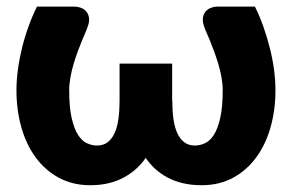

<svg xmlns="http://www.w3.org/2000/svg" viewBox="-20 -538 860 566"><path d="M731.5 -518.5Q745.5 -490.5 756.5 -459.2Q767.5 -428 775.5 -396.2Q783.5 -364.5 787.8 -332.8Q792 -301 792 -272Q792 -213.5 777.5 -162.5Q763 -111.5 735.2 -73.8Q707.5 -36 667 -14Q626.5 8 574.5 8Q544 8 518.8 2Q493.5 -4 473.2 -15Q453 -26 437.2 -40.5Q421.5 -55 409.5 -72.5Q397.5 -55 381.5 -40.5Q365.5 -26 345.2 -15Q325 -4 300.5 2Q276 8 246 8Q194 8 153.5 -14Q113 -36 85.2 -73.8Q57.5 -111.5 43 -162.5Q28.5 -213.5 28.5 -272Q28.5 -301 32.8 -332.8Q37 -364.5 44.8 -396.2Q52.5 -428 63.8 -459.2Q75 -490.5 89 -518.5H201Q208.5 -518.5 218 -515.2Q227.5 -512 234.2 -504.2Q241 -496.5 242.5 -484.2Q244 -472 236.5 -454Q236.5 -452.5 232.5 -443.8Q228.5 -435 222.8 -421Q217 -407 210.2 -389Q203.5 -371 197.5 -351.2Q191.5 -331.5 187.8 -311Q184 -290.5 184 -272Q184 -222 191.2 -190.2Q198.5 -158.5 210 -140.5Q221.5 -122.5 236.2 -115.8Q251 -109 266 -109Q285 -109 297.8 -119Q310.5 -129 318.2 -146.5Q326 -164 329.2 -188Q332.5 -212 332.5 -240.5V-350.5H487.5V-240.5H488Q488 -212 491.2 -188Q494.5 -164 502.2 -146.5Q510 -129 522.8 -119Q535.5 -109 554.5 -109Q569.5 -109 584.2 -115.8Q599 -122.5 610.5 -140.5Q622 -158.5 629.2 -190.2Q636.5 -222 636.5 -272Q636.5 -290.5 632.8 -311Q629 -331.5 623 -351.2Q617 -371 610.2 -389Q603.5 -407 597.8 -421Q592 -435 588 -443.8Q584 -452.5 584 -454Q576.5 -472 578 -484.2Q579.5 -496.5 586.2 -504.2Q593 -512 602.5 -515.2Q612 -518.5 619.5 -518.5Z"/></svg>

Font: Lato ExtraBold
Style: Regular
Weight: 800
Designer: Lukasz Dziedzic with Adam Twardoch and Botio Nikoltchev
Foundry: tyPoland Lukasz Dziedzic
Version: Version 2.015; 2015-08-06; http://www.latofonts.com/